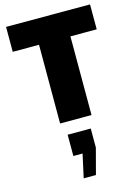

<svg xmlns="http://www.w3.org/2000/svg" viewBox="-152 -768 890 1228"><g transform="rotate(-15 293.0 -154.0)"><path d="M571 -686V-521H397V0H189V-521H15V-686ZM278 223H217V82H370V208L325 378H244Z"/></g></svg>

Font: Chivo Black
Style: Regular
Weight: 900
Designer: Hector Gatti
Foundry: Omnibus-Type
Version: Version 1.007